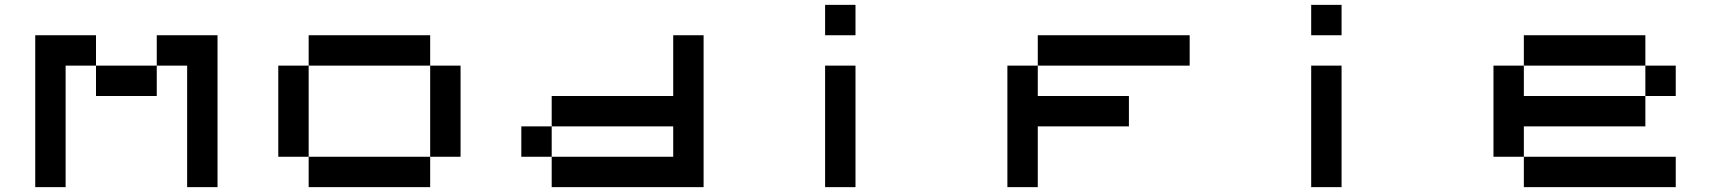

<svg xmlns="http://www.w3.org/2000/svg" viewBox="-20 -895 7040 790"><path d="M750 -625H250V-125H125V-750H375V-500H625V-750H875V-125H750Z M1250 -125H1750V-750H1250ZM1875 -250H1125V-625H1875Z M2750 -375H2125V-250H2750ZM2250 -125V-500H2750V-750H2875V-125Z M3500 -750H3375V-875H3500ZM3500 -125H3375V-625H3500Z M4125 -625H4875V-750H4250V-500H4625V-375H4250V-125H4125Z M5500 -750H5375V-875H5500ZM5500 -125H5375V-625H5500Z M6750 -750H6250V-375H6750ZM6875 -500H6250V-125H6875V-250H6125V-625H6875Z"/></svg>

Font: Picon
Style: Regular
Weight: 400
Designer: yne
Foundry: yne
Version: Version 21.02.27; git-deadbeef-release